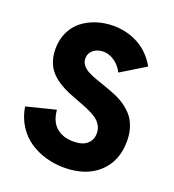

<svg xmlns="http://www.w3.org/2000/svg" viewBox="-142 -889 913 1008"><g transform="rotate(20 315.0 -384.5)"><path d="M329.1 9.8Q275.4 9.8 226.3 -4.4Q177.2 -18.6 135.7 -46.4Q94.2 -74.2 65.7 -119.4Q37.1 -164.6 27.8 -222.2L190.9 -263.2Q196.3 -198.2 233.2 -167Q270 -135.7 327.6 -135.7Q379.4 -135.7 404.8 -158.7Q430.2 -181.6 430.2 -217.8Q430.2 -243.2 418 -263.2Q405.8 -283.2 385.3 -296.9Q364.7 -310.5 337.9 -322Q311 -333.5 281.5 -344.2Q252 -355 222.7 -367.2Q193.4 -379.4 166.5 -396.2Q139.6 -413.1 119.1 -434.8Q98.6 -456.5 86.4 -488.8Q74.2 -521 74.2 -561Q74.2 -613.3 94.2 -655.3Q114.3 -697.3 148.7 -723.9Q183.1 -750.5 227.3 -764.6Q271.5 -778.8 321.3 -778.8Q396.5 -778.8 460.2 -744.4Q523.9 -710 563.5 -640.1L426.8 -556.6Q409.7 -591.8 379.4 -612.5Q349.1 -633.3 317.9 -633.3Q283.7 -633.3 261.2 -615.2Q238.8 -597.2 238.8 -567.9Q238.8 -547.4 251 -531.5Q263.2 -515.6 283.7 -504.6Q304.2 -493.7 330.8 -484.4Q357.4 -475.1 386.7 -464.8Q416 -454.6 445.3 -442.6Q474.6 -430.7 501.2 -412.6Q527.8 -394.5 548.3 -371.1Q568.8 -347.7 581.1 -312.5Q593.3 -277.3 593.3 -233.4Q593.3 -121.6 521.7 -55.9Q450.2 9.8 329.1 9.8Z"/></g></svg>

Font: Acari Sans Neue Black
Style: Regular
Weight: 900
Designer: Alfredo Marco Pradil
Foundry: Alfredo Marco Pradil
Version: Version 1.045;June 16, 2019;FontCreator 11.5.0.2425 64-bit; 